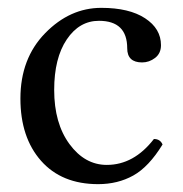

<svg xmlns="http://www.w3.org/2000/svg" viewBox="-20 -469 467 489"><path d="M394 -101Q359 -44 319.5 -22Q280 0 230 0Q137 0 84.5 -59.5Q32 -119 32 -218Q32 -320 95 -384.5Q158 -449 238 -449Q309 -449 349.5 -422.5Q390 -396 390 -354Q390 -333 375 -321.5Q360 -310 342 -310Q304 -310 304 -346Q304 -416 232 -416Q182 -416 150 -368.5Q118 -321 118 -240Q118 -155 157 -102Q196 -49 252 -49Q321 -49 372 -115Q388 -115 394 -101Z"/></svg>

Font: Fedorovsk Unicode
Style: Medium
Weight: 500
Designer: Aleksandr Andreev and Nikita Simmons
Version: Version 3.2